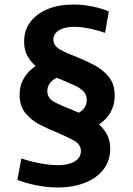

<svg xmlns="http://www.w3.org/2000/svg" viewBox="-20 -748 590 852"><path d="M235 84Q192 84 143 74.5Q94 65 57 50L75 -45Q94 -38 122 -31Q150 -24 180.5 -19.5Q211 -15 237 -15Q283 -15 311 -31.5Q339 -48 339 -78Q339 -108 306 -125.5Q273 -143 229 -162Q193 -176 155.5 -195.5Q118 -215 92.5 -246.5Q67 -278 67 -328Q67 -369 86 -401Q105 -433 138 -455Q116 -474 101.5 -500Q87 -526 87 -563Q87 -614 115 -651Q143 -688 192.5 -708Q242 -728 307 -728Q348 -728 391 -719Q434 -710 463 -697L446 -602Q421 -612 380.5 -620.5Q340 -629 309 -629Q266 -629 241.5 -613.5Q217 -598 217 -572Q217 -544 248.5 -527Q280 -510 323 -494Q361 -479 399.5 -458.5Q438 -438 463.5 -406Q489 -374 489 -324Q489 -283 471 -250.5Q453 -218 419 -196Q441 -177 455 -150.5Q469 -124 469 -88Q469 -35 439.5 3.5Q410 42 357 63Q304 84 235 84ZM304 -259Q310 -256 316.5 -253.5Q323 -251 330 -248Q365 -268 365 -305Q365 -328 349.5 -343.5Q334 -359 307.5 -370.5Q281 -382 249 -396Q245 -397 240.5 -399Q236 -401 232 -403Q213 -394 201.5 -379Q190 -364 190 -344Q190 -311 223.5 -294Q257 -277 304 -259Z"/></svg>

Font: Murecho SemiBold
Style: Regular
Weight: 600
Designer: Neil Summerour
Foundry: Positype
Version: Version 1.010; ttfautohint (v1.8.3)